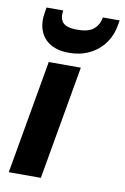

<svg xmlns="http://www.w3.org/2000/svg" viewBox="-83 -775 538 825"><g transform="rotate(10 185.5 -362.5)"><path d="M15 0 102 -496H242L155 0ZM180 -550Q132 -550 99.5 -569Q67 -588 53.5 -623.5Q40 -659 49 -707L52 -725H125Q119 -692 134.5 -673Q150 -654 199 -654Q247 -654 269.5 -673Q292 -692 298 -725H371L368 -707Q360 -658 334 -623Q308 -588 268.5 -569Q229 -550 180 -550Z"/></g></svg>

Font: DM Sans 28pt ExtraBold
Style: Italic
Weight: 800
Italic angle: -10°
Version: Version 4.004;gftools[0.9.30]